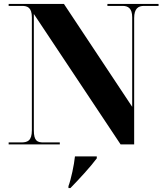

<svg xmlns="http://www.w3.org/2000/svg" viewBox="-20 -734 838 976"><path d="M24 0H284V-10H201C170 -10 152 -17 152 -72V-663L593 0H662V-642C662 -691 683 -704 712 -704H786V-714H526V-704H603C630 -704 652 -693 652 -646V-191L305 -714H24V-704H92C118 -704 142 -697 142 -646V-72C142 -17 119 -10 87 -10H24ZM328 212V222H338C382 177 441 113 472 71V61H361C357 103 341 178 328 212Z"/></svg>

Font: Noto Serif Display ExtraBold
Style: Regular
Weight: 800
Designer: Monotype Design Team
Foundry: Monotype Imaging Inc.
Version: Version 2.009